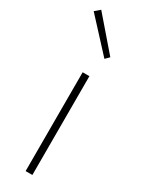

<svg xmlns="http://www.w3.org/2000/svg" viewBox="-216 -854 677 887"><g transform="rotate(30 122.5 -410.0)"><path d="M105 0V-527H141V0ZM161 -631 8 -797 35 -820 181 -651Z"/></g></svg>

Font: Shanggu Sans SC VF
Style: Regular
Weight: 250
Designer: GuiWonder
Version: Version 1.021